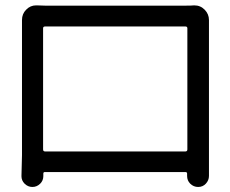

<svg xmlns="http://www.w3.org/2000/svg" viewBox="-20 -704 873 729"><path d="M691.4 -596.7Q691.4 -603.5 683.6 -603.5H151.4Q143.6 -603.5 143.6 -596.7V-136.7Q143.6 -128.9 151.4 -128.9H683.6Q691.4 -128.9 691.4 -136.7ZM773.4 -607.4V-114.3V-36.1Q773.4 -19.5 761.7 -6.8Q750 5.9 732.4 5.9Q714.8 5.9 702.1 -6.8Q690.4 -18.6 690.4 -36.1V-44.9Q690.4 -50.8 683.6 -50.8H150.4Q144.5 -50.8 144.5 -44.9Q144.5 -37.1 144.5 -35.2Q144.5 -18.6 132.8 -6.8Q120.1 5.9 103 5.9Q85.9 5.9 73.2 -6.8Q61.5 -18.6 61.5 -35.2L63.5 -115.2V-607.4V-627.9Q63.5 -651.4 79.1 -667Q94.7 -683.6 117.2 -683.6Q118.2 -683.6 119.1 -683.6Q137.7 -682.6 150.4 -682.6H687.5Q706.1 -682.6 717.8 -683.6Q741.2 -683.6 757.3 -667Q773.4 -650.4 773.4 -627.9Z"/></svg>

Font: Gen Jyuu Gothic P Regular
Style: Regular
Weight: 400
Designer: [Source Han Sans]
Ryoko NISHIZUKA  (kana & ideographs); Paul D. Hunt (Latin, Greek & Cyrillic); Wenlong ZHANG  (bopomofo
Version: Version 1.002.20150607